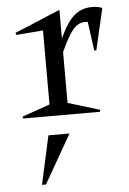

<svg xmlns="http://www.w3.org/2000/svg" viewBox="-51 -461 520 771"><g transform="rotate(-5 209.0 -75.0)"><path d="M217.8 -46.9 346.2 -7.8 344.2 0H35.2L33.2 -7.8L145 -46.9V-345.2L36.1 -336.9L34.2 -345.2L217.8 -421.9V-307.1Q247.6 -371.6 277.3 -396.7Q307.1 -421.9 348.1 -421.9Q376 -421.9 390.1 -414.1L351.1 -246.1L342.8 -248L327.1 -363.8Q295.4 -368.7 272.5 -345.2Q249.5 -321.8 217.8 -252ZM86.9 272 129.9 76.2H214.8L103 272Z"/></g></svg>

Font: Halibut Cnd
Style: Regular
Weight: 400
Width: 3
Designer: Matteo Maggi
Foundry: Collletttivo
Version: Version 3.080 | FøM Fix